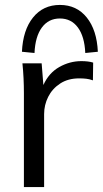

<svg xmlns="http://www.w3.org/2000/svg" viewBox="-20 -759 417 779"><path d="M77 0V-381Q77 -411 75.5 -442Q74 -473 71 -502H149L156 -414Q178 -463 220.5 -487Q263 -511 310 -511Q339 -511 358 -505L357 -433Q343 -438 330 -439.5Q317 -441 301 -441Q256 -441 224 -420Q192 -399 175.5 -366Q159 -333 159 -296V0ZM120 -544 69 -549Q73 -637 114 -688Q155 -739 223 -739Q291 -739 332 -688Q373 -637 377 -549L326 -544Q323 -611 296 -647.5Q269 -684 223 -684Q177 -684 150 -647.5Q123 -611 120 -544Z"/></svg>

Font: Mulish
Style: Regular
Weight: 400
Designer: Vernon Adams
Foundry: Vernon Adams
Version: Version 3.603; ttfautohint (v1.8.3)